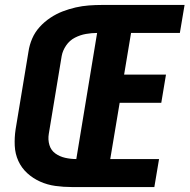

<svg xmlns="http://www.w3.org/2000/svg" viewBox="-20 -755 765 775"><path d="M270 0H603L622 -113H425L463 -340H631L650 -454H481L509 -622H706L725 -735H391Q365 -735 338.5 -733Q312 -731 285.5 -725Q259 -719 233 -709Q207 -699 183 -683Q159 -667 140 -646Q121 -625 110 -599.5Q99 -574 95 -547L43 -233Q38 -200 39.5 -167Q41 -134 54 -105.5Q67 -77 90 -56Q113 -35 142 -22Q171 -9 203.5 -4.5Q236 0 270 0ZM288 -113Q265 -113 243 -118Q221 -123 203.5 -135.5Q186 -148 179.5 -169.5Q173 -191 177 -215L229 -529Q233 -551 247 -571.5Q261 -592 282.5 -603Q304 -614 327 -618Q350 -622 372 -622Z"/></svg>

Font: Iosevka Sparkle Extrabold
Style: Italic
Weight: 800
Italic angle: -9°
Designer: Belleve Invis
Foundry: Belleve Invis
Version: Version 4.5.0; ttfautohint (v1.8.3)